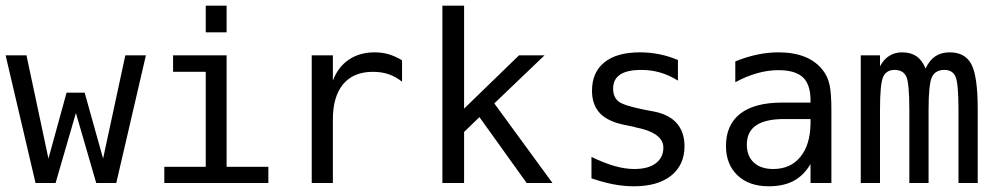

<svg xmlns="http://www.w3.org/2000/svg" viewBox="-20 -651 3540 683"><path d="M0 -454.1H74.2L152.3 -86.9L216.8 -321.3H281.2L346.7 -86.9L425.8 -454.1H499L393.6 0H322.3L250 -249L177.7 0H106.4Z M595.7 -454.1H786.1V-57.6H934.6V0H564.5V-57.6H711.9V-395.5H595.7ZM711.9 -630.9H786.1V-536.1H711.9Z M1410.2 -360.4Q1386.7 -378.9 1361.8 -387.2Q1336.9 -395.5 1306.6 -395.5Q1237.3 -395.5 1200.7 -351.6Q1164.1 -307.6 1164.1 -225.6V0H1088.9V-454.1H1164.1V-364.3Q1182.6 -413.1 1221.2 -439Q1259.8 -464.8 1312.5 -464.8Q1340.8 -464.8 1364.3 -457.5Q1387.7 -450.2 1410.2 -436.5Z M1553.7 -630.9H1630.9V-264.6L1826.2 -454.1H1917L1738.3 -283.2L1945.3 0H1853.5L1685.5 -234.4L1630.9 -181.6V0H1553.7Z M2391.6 -437.5V-364.3Q2360.4 -383.8 2328.1 -393.1Q2295.9 -402.3 2261.7 -402.3Q2210.9 -402.3 2186 -385.7Q2161.1 -369.1 2161.1 -335.9Q2161.1 -305.7 2179.7 -290.5Q2198.2 -275.4 2272.5 -260.7L2302.7 -254.9Q2358.4 -245.1 2386.7 -213.4Q2415 -181.6 2415 -130.9Q2415 -64.5 2367.7 -26.4Q2320.3 11.7 2234.4 11.7Q2200.2 11.7 2163.6 4.9Q2127 -2 2084 -16.6V-92.8Q2126 -72.3 2164.1 -61Q2202.1 -49.8 2236.3 -49.8Q2286.1 -49.8 2313 -70.3Q2339.8 -90.8 2339.8 -126Q2339.8 -178.7 2240.2 -198.2L2237.3 -199.2L2210 -205.1Q2144.5 -216.8 2115.2 -247.1Q2085.9 -277.3 2085.9 -328.1Q2085.9 -393.6 2129.9 -429.2Q2173.8 -464.8 2255.9 -464.8Q2292 -464.8 2325.7 -458Q2359.4 -451.2 2391.6 -437.5Z M2793 -227.5H2768.6Q2703.1 -227.5 2669.9 -205.1Q2636.7 -182.6 2636.7 -136.7Q2636.7 -95.7 2661.6 -72.8Q2686.5 -49.8 2730.5 -49.8Q2792 -49.8 2827.1 -92.8Q2862.3 -135.7 2863.3 -211.9V-227.5ZM2937.5 -258.8V0H2863.3V-67.4Q2838.9 -26.4 2802.7 -7.3Q2766.6 11.7 2714.8 11.7Q2644.5 11.7 2603.5 -27.3Q2562.5 -66.4 2562.5 -131.8Q2562.5 -207 2613.3 -246.6Q2664.1 -286.1 2762.7 -286.1H2863.3V-297.9Q2862.3 -352.5 2835 -377Q2807.6 -401.4 2749 -401.4Q2710.9 -401.4 2671.9 -390.1Q2632.8 -378.9 2595.7 -358.4V-432.6Q2636.7 -449.2 2674.8 -457Q2712.9 -464.8 2749 -464.8Q2804.7 -464.8 2844.7 -448.2Q2884.8 -431.6 2909.2 -398.4Q2924.8 -377.9 2931.2 -348.1Q2937.5 -318.4 2937.5 -258.8Z M3272.5 -407.2Q3286.1 -436.5 3307.1 -450.7Q3328.1 -464.8 3358.4 -464.8Q3413.1 -464.8 3435.5 -422.4Q3458 -379.9 3458 -262.7V0H3389.6V-259.8Q3389.6 -355.5 3378.9 -378.9Q3368.2 -402.3 3339.8 -402.3Q3307.6 -402.3 3295.4 -377.4Q3283.2 -352.5 3283.2 -259.8V0H3214.8V-259.8Q3214.8 -356.4 3203.6 -379.4Q3192.4 -402.3 3162.1 -402.3Q3132.8 -402.3 3121.6 -377.4Q3110.4 -352.5 3110.4 -259.8V0H3042V-454.1H3110.4V-415Q3123 -439.5 3143.1 -452.1Q3163.1 -464.8 3188.5 -464.8Q3219.7 -464.8 3240.2 -450.7Q3260.7 -436.5 3272.5 -407.2Z"/></svg>

Font: BabelStone Mayan Numerals
Style: Regular
Weight: 400
Designer: Andrew West
Foundry: BabelStone
Version: Version 11.000 June 09, 2018